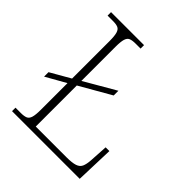

<svg xmlns="http://www.w3.org/2000/svg" viewBox="-194 -847 979 979"><g transform="rotate(45 295.5 -357.0)"><path d="M47 0V-25H86Q109 -25 122 -30.5Q135 -36 140.5 -54Q146 -72 146 -109V-301L38 -240V-272L146 -334V-604Q146 -641 140.5 -659.5Q135 -678 122 -683.5Q109 -689 85 -689H47V-714H285V-689H250Q225 -689 212 -683.5Q199 -678 193.5 -660Q188 -642 188 -605V-359L357 -457V-423L188 -326V-30H409Q450 -30 471 -37Q492 -44 499.5 -61Q507 -78 509 -107L515 -207H542L535 0Z"/></g></svg>

Font: Noto Serif Hentaigana ExtraLight
Style: Regular
Weight: 200
Designer: Kazuhiro Yamada
Foundry: nipponia
Version: Version 1.000